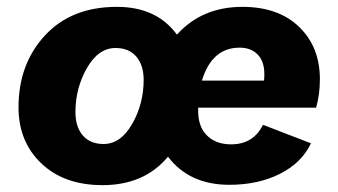

<svg xmlns="http://www.w3.org/2000/svg" viewBox="-20 -530 987 560"><path d="M279 10Q167 10 100.5 -53.5Q34 -117 34 -217Q34 -343 111 -426.5Q188 -510 321 -510Q437 -510 496 -429Q569 -510 687 -510Q792 -510 852.5 -451.5Q913 -393 913 -299Q913 -254 902 -216H558V-206Q558 -160 584 -134.5Q610 -109 654 -109Q719 -109 747 -166L887 -112Q860 -55 796.5 -23Q733 9 649 9Q532 9 470 -73Q401 10 279 10ZM569 -295H750Q751 -302 751 -314Q751 -351 731.5 -371Q712 -391 679 -391Q598 -391 569 -295ZM282 -110Q332 -110 365.5 -168.5Q399 -227 399 -297Q399 -340 377.5 -365Q356 -390 317 -390Q267 -390 233.5 -331.5Q200 -273 200 -203Q200 -160 221.5 -135Q243 -110 282 -110Z"/></svg>

Font: Elaine Sans
Style: Bold Italic
Weight: 700
Italic angle: -13°
Designer: Wei Huang
Foundry: Wei Huang
Version: Version 2.001;December 24, 2019;FontCreator 12.0.0.2547 64-b